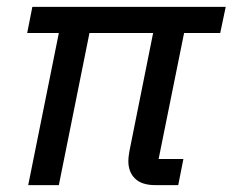

<svg xmlns="http://www.w3.org/2000/svg" viewBox="-20 -538 676 558"><path d="M431 0Q392 0 372.5 -19Q353 -38 353 -70Q353 -81 356 -98L425 -442H240L151 0H62L151 -442H59L74 -518H636L620 -442H515L441 -76H513L498 0Z"/></svg>

Font: IBM Plex Sans Text
Style: Italic
Weight: 450
Italic angle: -11°
Designer: Mike Abbink, Paul van der Laan, Pieter van Rosmalen
Foundry: Bold Monday
Version: Version 3.005